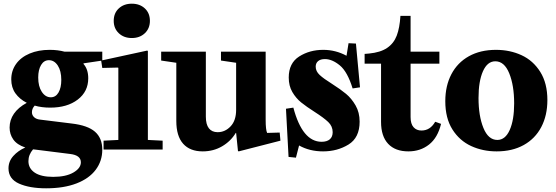

<svg xmlns="http://www.w3.org/2000/svg" viewBox="-20 -810 3013 1040"><path d="M255 -283Q282 -283 297 -309Q312 -335 312 -377Q312 -426 293 -455Q274 -484 245 -484Q218 -484 202.5 -458Q187 -432 187 -390Q187 -342 206.5 -312.5Q226 -283 255 -283ZM117 -11Q72 -26 52 -54.5Q32 -83 32 -119Q32 -160 55.5 -194Q79 -228 125 -253Q86 -273 63.5 -304.5Q41 -336 41 -380Q41 -427 67 -463.5Q93 -500 140.5 -520Q188 -540 249 -540Q293 -540 330 -530H534V-482L433 -467L432 -464Q458 -435 458 -386Q458 -314 401 -270.5Q344 -227 252 -227Q205 -227 168 -238Q153 -222 153 -202Q153 -186 165 -175Q177 -164 198 -162L368 -141Q455 -131 494.5 -96.5Q534 -62 534 1Q534 62 498.5 109.5Q463 157 394.5 183.5Q326 210 230 210Q140 210 83 184.5Q26 159 26 102Q26 64 52 35Q78 6 117 -11ZM268 148Q337 148 377.5 124.5Q418 101 418 69Q418 31 360 24L169 0L159 -1Q134 28 134 63Q134 102 168 125Q202 148 268 148Z M777 -536 781 -534V-52L861 -48V0H541V-48L621 -52V-442L619 -444L534 -442L528 -482ZM596 -697Q596 -739 623.5 -764.5Q651 -790 694 -790Q737 -790 764.5 -764.5Q792 -739 792 -697Q792 -656 764.5 -630Q737 -604 694 -604Q651 -604 623.5 -630Q596 -656 596 -697Z M1259 -470 1177 -482V-530H1419V-162Q1419 -106 1427 -90L1495 -92L1499 -48L1273 10L1269 8L1259 -90H1257Q1230 -45 1183 -17.5Q1136 10 1078 10Q1009 10 972 -31.5Q935 -73 935 -155V-470L853 -482V-530H1095V-178Q1095 -136 1111.5 -115Q1128 -94 1159 -94Q1199 -94 1229 -125.5Q1259 -157 1259 -215Z M1722 -42Q1751 -42 1766.5 -55.5Q1782 -69 1782 -94Q1782 -126 1758 -149Q1734 -172 1684 -204Q1640 -232 1611.5 -255Q1583 -278 1563.5 -311.5Q1544 -345 1544 -390Q1544 -468 1600.5 -504Q1657 -540 1731 -540Q1798 -540 1857 -508L1868 -576L1908 -574L1930 -337L1890 -331Q1862 -422 1820.5 -456Q1779 -490 1740 -490Q1716 -490 1703 -479Q1690 -468 1690 -449Q1690 -424 1711.5 -404Q1733 -384 1778 -356Q1825 -326 1854.5 -301.5Q1884 -277 1906 -239Q1928 -201 1928 -151Q1928 -64 1867.5 -27Q1807 10 1730 10Q1657 10 1600 -22L1583 44L1543 40L1529 -221L1569 -227Q1618 -42 1722 -42Z M1955 -518 1979 -520Q2041 -526 2077 -550.5Q2113 -575 2129 -617Q2145 -659 2149 -724H2204V-530H2360V-465H2204V-176Q2204 -139 2220 -121Q2236 -103 2263 -103Q2310 -103 2337 -150H2339L2369 -139Q2351 -64 2304 -27Q2257 10 2192 10Q2121 10 2082.5 -31Q2044 -72 2044 -150V-465H1955Z M2667 -540Q2742 -540 2805 -511Q2868 -482 2906.5 -420.5Q2945 -359 2945 -268Q2945 -185 2912 -122Q2879 -59 2817 -24.5Q2755 10 2670 10Q2595 10 2532 -19Q2469 -48 2430.5 -109Q2392 -170 2392 -262Q2392 -345 2425 -408Q2458 -471 2520 -505.5Q2582 -540 2667 -540ZM2674 -52Q2717 -52 2741 -106Q2765 -160 2765 -250Q2765 -347 2738.5 -412.5Q2712 -478 2663 -478Q2620 -478 2596 -424Q2572 -370 2572 -279Q2572 -182 2598.5 -117Q2625 -52 2674 -52Z"/></svg>

Font: Minipax
Style: Bold
Weight: 700
Designer: Raphaël Ronot, Igor Stepanchenko (Cyrillic)
Foundry: steppetype
Version: Version 1.002